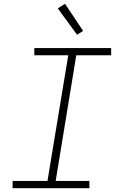

<svg xmlns="http://www.w3.org/2000/svg" viewBox="-20 -987 640 1007"><path d="M46 0V-38H229L338 -697H160V-735H563V-697H380L272 -38H449V0ZM384 -805 283 -943 321 -967 416 -825Z"/></svg>

Font: Iosevka Slab XLtEx
Style: Italic
Weight: 200
Width: 7
Italic angle: -9°
Monospace: yes
Designer: Belleve Invis
Foundry: Belleve Invis
Version: Version 11.1.0; ttfautohint (v1.8.3)